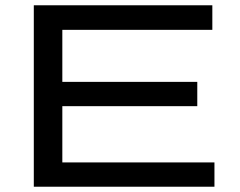

<svg xmlns="http://www.w3.org/2000/svg" viewBox="-20 -707 909 727"><path d="M108 0V-687H784V-594H216V-397H727V-305H216V-92H792V0Z"/></svg>

Font: Archivo Expanded
Style: Regular
Weight: 400
Width: 7
Designer: Hector Gatti
Foundry: Omnibus-Type
Version: Version 2.001